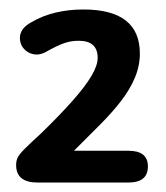

<svg xmlns="http://www.w3.org/2000/svg" viewBox="-20 -723 350 405"><path d="M136 -405Q165 -434 190.5 -459.5Q216 -485 235 -509.5Q254 -534 264.5 -559Q275 -584 275 -610Q275 -703 156 -703Q125 -703 97.5 -696.5Q70 -690 46 -676Q22 -663 22 -643Q22 -628 32.5 -618Q43 -608 58 -608Q66 -608 76 -613Q99 -626 114 -631.5Q129 -637 146 -637Q186 -637 186 -601Q186 -585 173 -563Q160 -541 134 -511.5Q108 -482 67 -442Q44 -421 32.5 -409.5Q21 -398 17.5 -391Q14 -384 14 -375Q14 -338 59 -338H251Q292 -338 292 -372Q292 -405 251 -405Z"/></svg>

Font: Beiruti
Style: Bold
Weight: 700
Designer: Arlette Boutros
Foundry: Boutros
Version: Version 1.41